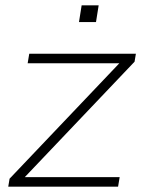

<svg xmlns="http://www.w3.org/2000/svg" viewBox="-20 -702 552 722"><path d="M11 0 16 -30 441 -477 439 -464H84L90 -500H491L486 -470L60 -22L62 -36H430L424 0ZM277 -619 287 -682H351L341 -619Z"/></svg>

Font: Mulish ExtraLight ExtraLight
Style: Italic
Weight: 250
Italic angle: -9°
Version: Version 3.603